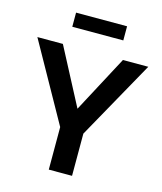

<svg xmlns="http://www.w3.org/2000/svg" viewBox="-130 -996 920 1090"><g transform="rotate(15 330.0 -450.5)"><path d="M180.2 -817.9V-900.9H480V-817.9ZM153.8 -710 329.1 -376 506.8 -710H655.8L397.9 -248V0H261.2V-250L3.9 -710Z"/></g></svg>

Font: Rawline
Style: Bold
Weight: 700
Designer: Matt McInerney, Pablo Impallari, Rodrigo Fuenzalida
Foundry: Matt McInerney, Pablo Impallari, Rodrigo Fuenzalida
Version: Version 4.020;PS 004.020;hotconv 1.0.88;makeotf.lib2.5.64775